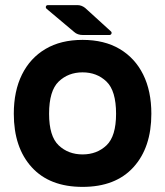

<svg xmlns="http://www.w3.org/2000/svg" viewBox="-20 -722 646 751"><path d="M163 -687Q158 -691 159.5 -696.5Q161 -702 168 -702H283Q299 -702 313 -691L413 -600Q418 -596 416 -590.5Q414 -585 407 -585H305Q283 -585 270 -597ZM303 9Q174 9 104 -68Q34 -145 34 -277Q34 -366 66 -430.5Q98 -495 158 -530.5Q218 -566 303 -566Q388 -566 448 -530.5Q508 -495 540 -430.5Q572 -366 572 -277Q572 -145 502 -68Q432 9 303 9ZM303 -118Q359 -118 396.5 -153.5Q434 -189 434 -277Q434 -367 396.5 -403Q359 -439 303 -439Q247 -439 209.5 -403Q172 -367 172 -277Q172 -189 209.5 -153.5Q247 -118 303 -118Z"/></svg>

Font: Zain Black
Style: Regular
Weight: 900
Designer: Zain,Boutros
Foundry: Mobile Telecommunications Company (Zain), 2024
Version: Version 1.50; ttfautohint (v1.8.4)